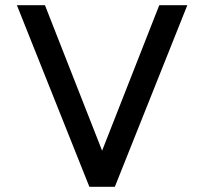

<svg xmlns="http://www.w3.org/2000/svg" viewBox="-20 -719 786 739"><path d="M45 -699H153L373 -139L593 -699H701L422 0H324Z"/></svg>

Font: Prompt
Style: Regular
Weight: 400
Designer: Katatrad Team
Foundry: CadsonDemak
Version: Version 1.001